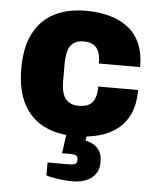

<svg xmlns="http://www.w3.org/2000/svg" viewBox="-53 -587 693 844"><g transform="rotate(5 293.0 -165.0)"><path d="M293 12Q211 12 152.5 -18Q94 -48 62.5 -109.5Q31 -171 31 -264Q31 -358 62.5 -419Q94 -480 152.5 -510.5Q211 -541 293 -541Q348 -541 395 -528.5Q442 -516 477 -489.5Q512 -463 531.5 -420Q551 -377 551 -315H369Q369 -348 360.5 -368Q352 -388 335.5 -397Q319 -406 294 -406Q267 -406 250.5 -394.5Q234 -383 226.5 -360Q219 -337 219 -302V-225Q219 -190 227 -167.5Q235 -145 252.5 -133.5Q270 -122 297 -122Q323 -122 340.5 -131Q358 -140 366.5 -160.5Q375 -181 375 -214H551Q551 -154 532 -110.5Q513 -67 478 -40Q443 -13 396 -0.5Q349 12 293 12ZM301 211Q271 211 236.5 206.5Q202 202 182 195V138H273Q291 138 301.5 134.5Q312 131 312 116Q312 101 304.5 96.5Q297 92 275 92H242L260 -39H350L340 28Q355 30 372.5 39Q390 48 402 66.5Q414 85 414 116Q414 145 402.5 163.5Q391 182 373.5 192.5Q356 203 337 207Q318 211 301 211Z"/></g></svg>

Font: Archivo SemiCondensed Black
Style: Regular
Weight: 900
Width: 4
Designer: Hector Gatti
Foundry: Omnibus-Type
Version: Version 2.001